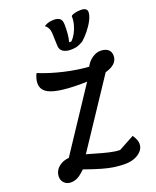

<svg xmlns="http://www.w3.org/2000/svg" viewBox="-186 -1129 1026 1264"><g transform="rotate(-20 327.0 -496.5)"><path d="M224 -87 113 -107 429 -584 574 -614ZM467 30Q430 30 393.5 25Q357 20 309.5 6.5Q262 -7 192 -32Q163 -3 140 9.5Q117 22 90 22Q63 22 45 4.5Q27 -13 27 -39Q27 -81 61.5 -108.5Q96 -136 149 -135Q178 -135 219 -125Q260 -115 305.5 -101.5Q351 -88 393.5 -78Q436 -68 467 -68L576 -127Q590 -106 595.5 -91Q601 -76 601 -62Q601 -36 583 -15Q565 6 535 18Q505 30 467 30ZM374 -564Q278 -564 218.5 -574.5Q159 -585 132 -607Q105 -629 105 -665Q105 -683 110.5 -701.5Q116 -720 123 -732Q162 -716 205.5 -702.5Q249 -689 294.5 -678.5Q340 -668 383 -661.5Q426 -655 463 -653Q479 -685 508.5 -705.5Q538 -726 566 -726Q601 -726 620 -710.5Q639 -695 639 -666Q639 -614 575 -589Q511 -564 374 -564ZM385 -799Q357 -799 336 -811.5Q315 -824 313 -852L310 -939Q309 -965 300.5 -980Q292 -995 280 -1004Q298 -1015 314 -1019Q330 -1023 349 -1023Q375 -1023 390.5 -1011.5Q406 -1000 406 -966Q406 -934 403.5 -904.5Q401 -875 394 -849H409Q426 -865 440 -890Q454 -915 462 -945Q470 -975 469 -1005Q475 -1013 495.5 -1018Q516 -1023 539 -1023Q561 -1023 571.5 -1015Q582 -1007 582 -994Q582 -969 565.5 -937Q549 -905 524.5 -875Q500 -845 476 -824Q457 -813 438.5 -806Q420 -799 385 -799Z"/></g></svg>

Font: Lemonada
Style: Regular
Weight: 400
Designer: Mohamed Gaber (Arabic), Eduardo Tunni (Latin)
Foundry: Kief Type Foundry
Version: Version 4.005